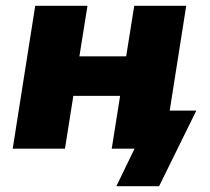

<svg xmlns="http://www.w3.org/2000/svg" viewBox="-20 -515 726 665"><path d="M383 130 446 0H378L399 -132H660L531 130ZM24 0 102 -495H283L255 -320H417L445 -495H625L547 0H367L396 -183H234L205 0Z"/></svg>

Font: Nunito Sans 11pt Black
Style: Italic
Weight: 900
Italic angle: -9°
Version: Version 3.101;gftools[0.9.27]